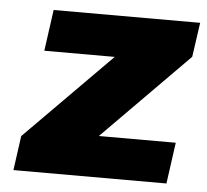

<svg xmlns="http://www.w3.org/2000/svg" viewBox="-42 -545 636 589"><g transform="rotate(5 275.5 -250.0)"><path d="M272 -127H508.8L491.2 0H20L34.7 -106L299.3 -373H82.5L100.1 -500H551.3L536.1 -394Z"/></g></svg>

Font: Fivo Sans Black
Style: Regular
Weight: 900
Designer: Alexander Slobzheninov
Foundry: Alexander Slobzheninov
Version: 1.0